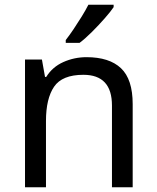

<svg xmlns="http://www.w3.org/2000/svg" viewBox="-20 -786 658 806"><path d="M343 -546Q439 -546 488 -499.5Q537 -453 537 -349V0H450V-343Q450 -472 330 -472Q241 -472 207 -422Q173 -372 173 -278V0H85V-536H156L169 -463H174Q200 -505 246 -525.5Q292 -546 343 -546ZM457 -756Q445 -738 420 -709.5Q395 -681 366.5 -652.5Q338 -624 314 -606H256V-618Q271 -637 288.5 -663Q306 -689 323 -716.5Q340 -744 351 -766H457Z"/></svg>

Font: Noto Sans Thai Looped
Style: Regular
Weight: 400
Designer: Sasikarn Vongin, Ben Mitchell
Foundry: The Fontpad Ltd
Version: Version 1.001; ttfautohint (v1.8.4.7-5d5b)